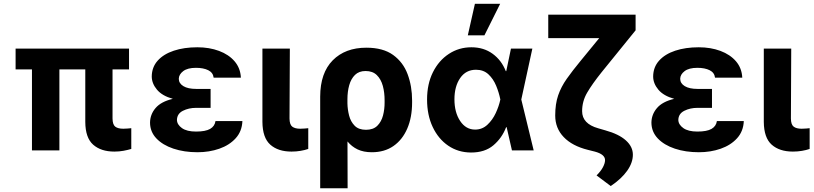

<svg xmlns="http://www.w3.org/2000/svg" viewBox="-20 -806 4364 1029"><path d="M671.5 -545.5V-433.9H583.1V-170.8Q583.5 -138.1 597.8 -127.1Q612.2 -116.1 641 -116.1Q653.4 -116.1 664.4 -117.2Q675.4 -118.3 683.6 -119V-7.8Q664.8 -2.1 642 2.1Q619.3 6.4 593 6.4Q521.3 6.4 479.4 -30.5Q437.5 -67.5 437.1 -152.7V-433.9H298.3V0H151.3V-433.9H63.6V-545.5Z M1108.7 -285.9V-228H1031.2Q991.5 -228 960.2 -212.2Q929 -196.4 928.3 -163Q929 -138.1 955.1 -119.5Q981.2 -100.9 1030.5 -100.9Q1081.3 -100.9 1106.2 -115.2Q1131 -129.6 1134.9 -157.3H1279.1Q1277 -102.3 1243.1 -65Q1209.2 -27.7 1155.2 -8.9Q1101.2 9.9 1038.4 9.9Q967 9.9 909.3 -9.4Q851.6 -28.8 818 -64.3Q784.4 -99.8 784.1 -148.4Q784.4 -192.5 813.7 -226.9Q843 -261.4 906.2 -276.3Q849.1 -292.3 821.4 -325.3Q793.7 -358.3 793.3 -395.6Q793.7 -446 825.1 -481Q856.5 -516 911.6 -534.3Q966.6 -552.6 1037.6 -552.6Q1101.9 -552.6 1153.9 -533.2Q1206 -513.8 1237.2 -477.5Q1268.5 -441.1 1271 -389.9H1125Q1121.8 -416.9 1096.1 -429.7Q1070.3 -442.5 1030.2 -442.5Q985.1 -442.5 961.8 -424.7Q938.6 -407 938.2 -383.5Q938.6 -359 962.9 -344.3Q987.2 -329.5 1031.2 -329.5H1108.7Z M1386.4 -545.5H1533.4L1531.6 -170.8Q1532 -138.1 1546.5 -127.1Q1561.1 -116.1 1589.1 -116.1Q1603.3 -116.1 1613.6 -117.2Q1623.9 -118.3 1632.1 -119V-7.8Q1613.6 -1.4 1590.6 2.5Q1567.5 6.4 1542.3 6.4Q1470.5 6.4 1428.8 -30.5Q1387.1 -67.5 1386.4 -152.7Z M1696 203.1V-288.4Q1696.4 -415.1 1763.3 -482.8Q1830.3 -550.4 1943.5 -550.4Q2033 -550.4 2086.8 -511.5Q2140.6 -472.7 2164.6 -408.2Q2188.6 -343.8 2188.6 -267V-257.1Q2188.6 -176.8 2162.6 -116.8Q2136.7 -56.8 2088.6 -23.4Q2040.5 9.9 1973 9.9Q1928.6 9.9 1896.8 -5.1Q1865.1 -20.2 1842.3 -47.9L1843 203.1ZM1842 -251.8Q1842.7 -219.1 1851 -186.6Q1859.4 -154.1 1880.7 -132.3Q1902 -110.4 1941.4 -110.4Q1980.5 -110.4 2002.3 -132.1Q2024.1 -153.8 2032.8 -187.5Q2041.5 -221.2 2041.2 -257.1V-267Q2041.5 -309.3 2031.8 -345.3Q2022 -381.4 1999.6 -403.4Q1977.3 -425.4 1939.3 -425.4Q1903.8 -425.4 1882.5 -404.5Q1861.2 -383.5 1851.6 -349.3Q1842 -315 1842 -274.5Z M2503.9 11.4Q2435.4 11 2382.3 -25.2Q2329.2 -61.4 2299 -125.4Q2268.8 -189.3 2268.8 -272.7Q2268.8 -355.8 2300.2 -418.9Q2331.7 -481.9 2385.7 -517.2Q2439.6 -552.6 2506.4 -552.6Q2572.4 -552.6 2620.2 -517.8Q2668 -483 2690.7 -424.7H2693.2L2718.4 -545.5H2833.1L2773.8 -272.7L2840.2 0H2723.7L2695.3 -124.3H2692.5Q2670.5 -66.4 2624.3 -27.3Q2578.1 11.7 2503.9 11.4ZM2661.6 -272.7 2661.2 -274.1Q2654.1 -310 2639 -346.6Q2623.9 -383.2 2597.7 -407.7Q2571.4 -432.2 2530.9 -432.2Q2476.9 -432.2 2446.2 -387.6Q2415.5 -343 2415.5 -273.8Q2415.5 -203.5 2446.2 -157.5Q2476.9 -111.5 2526.3 -111.5Q2564.3 -111.5 2592 -137.3Q2619.7 -163 2636.9 -200.1Q2654.1 -237.2 2661.2 -271.3ZM2487.2 -616.8 2525.2 -785.5H2660.5L2576.3 -616.8Z M2918.3 -727.3H3386.4V-643.5L3203.8 -418.3Q3154.1 -356.2 3127 -309.8Q3099.8 -263.5 3099.8 -210.2Q3099.8 -142.8 3185.7 -118.6L3224.8 -107.2Q3296.5 -87.4 3334.2 -53.6Q3371.8 -19.9 3371.8 23.1Q3371.8 66.1 3341.1 109.4Q3310.4 152.7 3253.2 191.1L3177.2 134.2Q3200.3 111.2 3211.3 90.2Q3222.3 69.2 3222.7 53.3Q3223.7 21.3 3167.6 6.4L3131 -2.8Q3046.5 -23.8 3001.1 -71.4Q2955.6 -119 2955.6 -186.8Q2955.6 -248.9 2971.4 -294.9Q2987.2 -340.9 3017.6 -383.9Q3047.9 -426.8 3091.3 -479.4L3191.4 -601.6H2918.3Z M3795.8 -285.9V-228H3718.4Q3678.6 -228 3647.4 -212.2Q3616.1 -196.4 3615.4 -163Q3616.1 -138.1 3642.2 -119.5Q3668.3 -100.9 3717.7 -100.9Q3768.5 -100.9 3793.3 -115.2Q3818.2 -129.6 3822.1 -157.3H3966.3Q3964.1 -102.3 3930.2 -65Q3896.3 -27.7 3842.3 -8.9Q3788.4 9.9 3725.5 9.9Q3654.1 9.9 3596.4 -9.4Q3538.7 -28.8 3505.1 -64.3Q3471.6 -99.8 3471.2 -148.4Q3471.6 -192.5 3500.9 -226.9Q3530.2 -261.4 3593.4 -276.3Q3536.2 -292.3 3508.5 -325.3Q3480.8 -358.3 3480.5 -395.6Q3480.8 -446 3512.3 -481Q3543.7 -516 3598.7 -534.3Q3653.8 -552.6 3724.8 -552.6Q3789.1 -552.6 3841.1 -533.2Q3893.1 -513.8 3924.4 -477.5Q3955.6 -441.1 3958.1 -389.9H3812.1Q3808.9 -416.9 3783.2 -429.7Q3757.5 -442.5 3717.3 -442.5Q3672.2 -442.5 3649 -424.7Q3625.7 -407 3625.4 -383.5Q3625.7 -359 3650 -344.3Q3674.4 -329.5 3718.4 -329.5H3795.8Z M4073.5 -545.5H4220.5L4218.8 -170.8Q4219.1 -138.1 4233.7 -127.1Q4248.2 -116.1 4276.3 -116.1Q4290.5 -116.1 4300.8 -117.2Q4311.1 -118.3 4319.2 -119V-7.8Q4300.8 -1.4 4277.7 2.5Q4254.6 6.4 4229.4 6.4Q4157.7 6.4 4115.9 -30.5Q4074.2 -67.5 4073.5 -152.7Z"/></svg>

Font: Inter UI
Style: Bold
Weight: 700
Designer: Rasmus Andersson
Foundry: rsms
Version: 3.2;8d6f07862